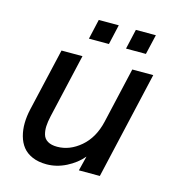

<svg xmlns="http://www.w3.org/2000/svg" viewBox="-102 -745 762 842"><g transform="rotate(15 279.0 -324.5)"><path d="M222.7 -569.3 243.2 -659.7H334L313.5 -569.3ZM391.1 -569.3 411.6 -659.7H502.4L481.4 -569.3ZM185.1 11.2Q147.9 11.2 120.4 -0.7Q92.8 -12.7 76.9 -33Q61 -53.2 53.5 -80.8Q45.9 -108.4 46.4 -139.4Q46.9 -170.4 54.7 -204.1L120.1 -487.8H215.3L148.4 -196.3Q142.6 -170.4 141.6 -150.4Q140.6 -130.4 145.8 -112.5Q150.9 -94.7 167.2 -85Q183.6 -75.2 210.4 -75.2Q267.1 -75.2 316.4 -117.2Q365.7 -159.2 383.3 -234.4L441.4 -487.8H536.6L424.8 0H329.6L346.2 -66.9Q317.4 -32.7 273.9 -10.7Q230.5 11.2 185.1 11.2Z"/></g></svg>

Font: HK Grotesk Medium Italic
Style: Regular
Weight: 500
Italic angle: -13°
Designer: Alfredo Marco Pradil and Stefan Peev
Foundry: Hanken Design Co.
Version: Version 1.000;PS 001.000;hotconv 1.0.88;makeotf.lib2.5.64775